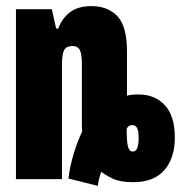

<svg xmlns="http://www.w3.org/2000/svg" viewBox="-20 -584 603 626"><path d="M203 -2Q208 -43 221 -85Q234 -127 248 -155Q247 -163 247 -172Q247 -181 247 -191V-374Q247 -409 240 -421.5Q233 -434 217 -434Q196 -434 189 -420.5Q182 -407 182 -372V0H32V-554H149L163 -491H170Q182 -524 208 -544Q234 -564 278 -564Q332 -564 363 -531Q394 -498 394 -416V-272Q401 -274 409.5 -275Q418 -276 432 -276Q485 -276 517.5 -241Q550 -206 550 -135Q550 -69 516 -29.5Q482 10 414 10Q372 10 348 -1.5Q324 -13 310 -24Q307 -16 303.5 -2.5Q300 11 299 22ZM413 -90Q432 -90 432 -133Q432 -159 426.5 -167.5Q421 -176 411 -176Q404 -176 399.5 -172.5Q395 -169 393 -164Q393 -120 397.5 -105Q402 -90 413 -90Z"/></svg>

Font: Noto Sans Mono SemiCondensed Black
Style: Regular
Weight: 900
Width: 4
Designer: Monotype Design Team
Foundry: Monotype Imaging Inc.
Version: Version 2.014; ttfautohint (v1.8.4.7-5d5b)